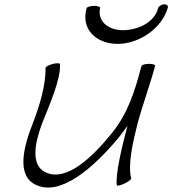

<svg xmlns="http://www.w3.org/2000/svg" viewBox="-20 -837 793 884"><path d="M379 -800C351 -704 421 -635 522 -635C620 -635 725 -706 752 -800C756 -810 749 -817 737 -817C725 -817 712 -810 708 -800C693 -736 617 -698 546 -698C480 -698 427 -738 441 -800C443 -805 431 -810 414 -810C397 -810 381 -805 379 -800ZM190 -525C190 -442 164 -355 131 -269C86 -156 57 -29 143 13C257 70 409 -63 526 -203C540 -221 554 -239 567 -258C541 -162 510 -28 518 16C519 20 535 17 553 8C571 0 585 -11 584 -16C568 -78 591 -180 613 -267C637 -356 670 -444 694 -533C696 -539 684 -543 667 -543C649 -543 634 -539 632 -533C631 -530 630 -528 629 -525C602 -421 569 -315 495 -224C403 -110 284 2 189 -44C121 -77 140 -176 172 -264C209 -357 261 -475 256 -541C257 -547 242 -547 224 -543C206 -538 190 -530 190 -525Z"/></svg>

Font: Nupuram ExtraLight Oblique
Style: Regular
Weight: 200
Designer: Santhosh Thottingal (santhosh.thottingal@gmail.com)
Foundry: SMC
Version: Version 1.000